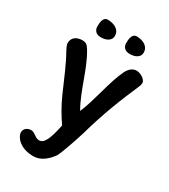

<svg xmlns="http://www.w3.org/2000/svg" viewBox="-192 -673 853 969"><g transform="rotate(30 234.5 -188.5)"><path d="M147 -581C116 -583 115 -545 115 -525C115 -512 121 -486 158 -486C190 -486 216 -501 216 -527C216 -566 179 -580 147 -581ZM316 -581C284 -583 283 -545 283 -525C283 -512 289 -486 326 -486C359 -486 384 -501 384 -527C384 -566 347 -580 316 -581ZM162 204C212 204 245 166 265 139C274 124 301 50 323 -21C362 -161 405 -266 448 -365C452 -373 455 -384 455 -389C455 -414 419 -431 399 -431C375 -431 357 -413 346 -391C308 -313 289 -194 253 -112C201 -203 181 -310 129 -397C116 -418 108 -427 85 -427C59 -427 27 -415 27 -378C27 -366 38 -346 41 -340C74 -282 99 -219 136 -135C157 -88 182 -45 211 -3C194 78 178 120 147 120C135 120 127 114 118 108C109 102 100 95 89 95C68 95 48 107 48 131C48 154 80 204 162 204Z"/></g></svg>

Font: Itim
Style: Regular
Weight: 400
Designer: CadsonDemak Team
Foundry: Pablo Impallari
Version: Version 1.002;PS 001.002;hotconv 1.0.88;makeotf.lib2.5.64775